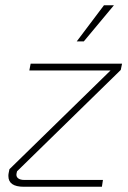

<svg xmlns="http://www.w3.org/2000/svg" viewBox="-20 -713 490 733"><path d="M43 -50Q41 -39 49 -32.5Q57 -26 73 -26H373L369 0H71Q12 0 12 -41Q12 -48 13 -52L16 -67L402 -444H92L97 -470H446L441 -446L45 -59ZM377 -693H415L300 -555H273Z"/></svg>

Font: KoHo ExtraLight
Style: Italic
Weight: 275
Italic angle: -10°
Version: Version 1.000; ttfautohint (v1.6)